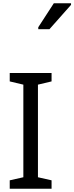

<svg xmlns="http://www.w3.org/2000/svg" viewBox="-20 -1164 458 1184"><path d="M298 0H40V-52L124 -71V-642L40 -662V-714H298V-662L214 -642V-71L298 -52ZM216 -984V-996L312 -1144H418V-1134L285 -984Z"/></svg>

Font: Noto Sans Tifinagh Adrar
Style: Regular
Weight: 400
Designer: JamraPatel
Foundry: JamraPatel LLC
Version: Version 2.006; ttfautohint (v1.8.4.7-5d5b)